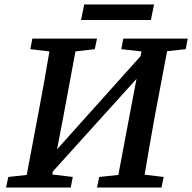

<svg xmlns="http://www.w3.org/2000/svg" viewBox="-20 -835 856 855"><path d="M341 -746H652L666 -815H355ZM520 -616 610 -606 606 -585 234 -170 261 -310 316 -606 402 -616 412 -663H124L115 -616L200 -606C186 -522 171 -437 155 -353L99 -56L17 -47L7 0H295L304 -47L213 -58L215 -71L588 -484L563 -353L507 -56L422 -47L412 0H699L709 -47L624 -57C638 -141 653 -226 668 -310L724 -607L807 -616L816 -663H529Z"/></svg>

Font: Source Serif Pro Semibold
Style: Italic
Weight: 600
Italic angle: -12°
Designer: Frank Grießhammer
Foundry: Adobe Systems Incorporated
Version: Version 3.001;hotconv 1.0.111;makeotfexe 2.5.65597